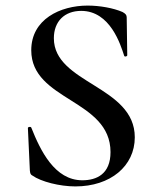

<svg xmlns="http://www.w3.org/2000/svg" viewBox="-20 -656 555 688"><path d="M173 -519C173 -579 211 -617 271 -617C375 -617 412 -496 425 -456C427 -451 436 -454 436 -458L434 -594C434 -602 430 -607 419 -613C387 -627 338 -636 294 -636C196 -636 92 -587 92 -476C92 -294 376 -301 376 -111C376 -32 326 -10 275 -10C176 -10 125 -116 92 -199C90 -203 79 -202 80 -196L87 -45C88 -34 90 -30 96 -27C127 -5 194 12 250 12C376 12 463 -61 463 -164C463 -349 173 -356 173 -519Z"/></svg>

Font: Cormorant SC Semi
Style: Regular
Weight: 600
Designer: Christian Thalmann (Catharsis Fonts)
Version: Version 1.000;PS 001.000;hotconv 1.0.70;makeotf.lib2.5.58329